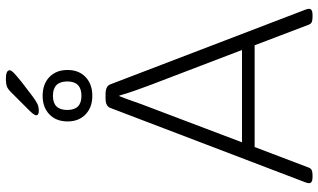

<svg xmlns="http://www.w3.org/2000/svg" viewBox="-235 -846 1083 653"><g transform="rotate(-90 306.5 -519.5)"><path d="M31 2Q10 2 10 -10Q10 -13 12 -20L266 -686Q272 -702 298 -702H313Q340 -702 346 -686L601 -20Q603 -13 603 -10Q603 2 582 2H576Q565 2 558.5 -0.5Q552 -3 549 -11L479 -195H133L63 -11Q60 -3 53.5 -0.5Q47 2 36 2ZM268 -552 149 -238H463L343 -552Q333 -579 324 -604.5Q315 -630 308 -655H306Q296 -630 287.5 -605Q279 -580 268 -552ZM307 -747Q268 -747 244 -770Q220 -793 220 -831Q220 -870 244 -893Q268 -916 307 -916Q347 -916 371 -893Q395 -870 395 -831Q395 -793 371 -770Q347 -747 307 -747ZM307 -784Q356 -784 356 -832Q356 -881 307 -881Q259 -881 259 -832Q259 -784 307 -784ZM256 -929Q241 -929 241 -938Q241 -942 246 -948.5Q251 -955 257 -961L314 -1018Q327 -1032 336.5 -1036.5Q346 -1041 365 -1041Q394 -1041 394 -1028Q394 -1023 385.5 -1014.5Q377 -1006 356 -989L305 -950Q289 -938 279 -933.5Q269 -929 256 -929Z"/></g></svg>

Font: Asap ExtraLight
Style: Regular
Weight: 200
Designer: Pablo Cosgaya
Foundry: Omnibus-Type
Version: Version 3.001; ttfautohint (v1.8.4.7-5d5b)